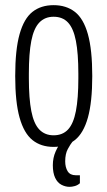

<svg xmlns="http://www.w3.org/2000/svg" viewBox="-20 -558 416 745"><path d="M188 12Q139 12 106 -14.5Q73 -41 56 -101.5Q39 -162 39 -263Q39 -365 56 -425.5Q73 -486 106 -512Q139 -538 188 -538Q237 -538 270.5 -512Q304 -486 321 -425.5Q338 -365 338 -263Q338 -162 321 -101.5Q304 -41 270.5 -14.5Q237 12 188 12ZM188 -33Q223 -33 244 -55.5Q265 -78 274.5 -127Q284 -176 284 -254V-272Q284 -351 274.5 -399.5Q265 -448 244 -470.5Q223 -493 188 -493Q154 -493 132.5 -470.5Q111 -448 101.5 -399.5Q92 -351 92 -272V-254Q92 -176 101.5 -127Q111 -78 132.5 -55.5Q154 -33 188 -33ZM250 167Q234 167 218.5 159Q203 151 194 132Q185 113 185 83Q185 54 196 29.5Q207 5 221 -12H261V-8Q253 2 243 20.5Q233 39 233 68Q233 91 242.5 106.5Q252 122 274 122H290V153Q281 161 270 164Q259 167 250 167Z"/></svg>

Font: Archivo ExtraCondensed ExtraLight
Style: Regular
Weight: 250
Width: 2
Designer: Hector Gatti
Foundry: Omnibus-Type
Version: Version 2.001